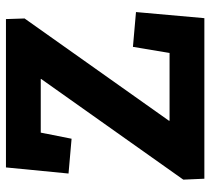

<svg xmlns="http://www.w3.org/2000/svg" viewBox="-50 -640 690 629"><g transform="rotate(-90 294.5 -325.0)"><path d="M550 0 570 -224 456 -234 436 -114H214V-116L549 -589L547 -650H61L41 -445L155 -435L175 -536H351V-535L21 -69L24 0Z"/></g></svg>

Font: Zilla Slab Bold
Style: Regular
Weight: 700
Designer: Typotheque.com
Foundry: Typotheque type foundry
Version: Version 1.3; 2018